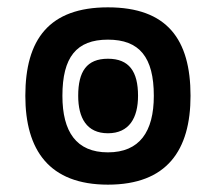

<svg xmlns="http://www.w3.org/2000/svg" viewBox="-20 -489 588 523"><path d="M274 14C435 14 499 -80 499 -228C499 -382 435 -469 274 -469C114 -469 49 -382 49 -228C49 -80 114 14 274 14ZM274 -74C188 -74 150 -130 150 -228C150 -333 188 -381 274 -381C360 -381 399 -333 399 -228C399 -130 360 -74 274 -74ZM274 -126C332 -126 356 -168 356 -228C356 -294 332 -329 274 -329C216 -329 193 -294 193 -228C193 -168 216 -126 274 -126Z"/></svg>

Font: Noto Sans Thai UI ExtCond Blk
Style: Regular
Weight: 900
Width: 2
Designer: Monotype Design Team
Foundry: Monotype Imaging Inc.
Version: Version 2.000